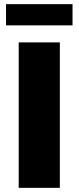

<svg xmlns="http://www.w3.org/2000/svg" viewBox="-20 -904 379 924"><path d="M70 0V-700H268V0ZM9 -782V-884H329V-782Z"/></svg>

Font: Montserrat Thin ExtraBold
Style: Regular
Weight: 800
Version: Version 9.000